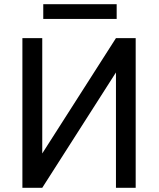

<svg xmlns="http://www.w3.org/2000/svg" viewBox="-20 -892 753 912"><path d="M530.8 -710.9H624.5V0H530.8V-547.9L180.7 0H86.4V-710.9H180.7V-163.1ZM534.2 -802.2H185.5V-872.1H534.2Z"/></svg>

Font: Noboto
Style: Regular
Weight: 400
Designer: Google
Version: Version 2.001101; 2014